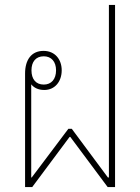

<svg xmlns="http://www.w3.org/2000/svg" viewBox="-20 -761 570 781"><path d="M82 -462V0H111L263 -204H266L418 0H448V-741H423V-39H419L272 -237H258L109 -39H107V-418C118 -404 136 -395 160 -395C204 -395 231 -430 231 -475C231 -519 204 -554 157 -554C108 -554 82 -518 82 -462ZM158 -417C126 -417 108 -439 108 -475C108 -510 126 -532 158 -532C189 -532 208 -510 208 -475C208 -439 189 -417 158 -417Z"/></svg>

Font: Noto Sans Thai Looped SemiCondensed Thin
Style: Regular
Weight: 100
Width: 4
Designer: Sasikarn Vongin, Ben Mitchell
Foundry: The Fontpad Ltd
Version: Version 1.001